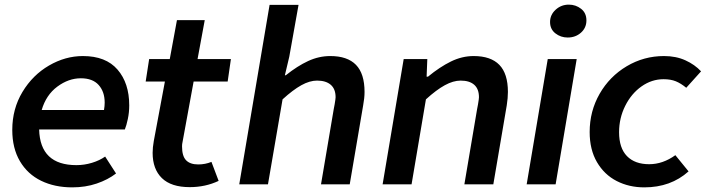

<svg xmlns="http://www.w3.org/2000/svg" viewBox="-20 -796 3047 829"><path d="M33 -235Q33 -326 77 -399Q121 -472 191.5 -513Q262 -554 338 -554Q437 -554 487.5 -495.5Q538 -437 538 -341Q538 -311 532 -282.5Q526 -254 519 -237H149Q153 -83 310 -83Q344 -83 377 -93Q410 -103 434 -120L481 -47Q446 -20 397.5 -3.5Q349 13 292 13Q216 13 157.5 -15.5Q99 -44 66 -100Q33 -156 33 -235ZM429 -321Q432 -338 432 -353Q432 -400 406 -429Q380 -458 329 -458Q276 -458 227.5 -422Q179 -386 160 -321Z M639 -136Q639 -159 644 -187L692 -444H609L624 -541H713L744 -709H864L833 -541H977L963 -444H816L768 -182Q766 -174 766 -164Q766 -122 783.5 -104Q801 -86 836 -86Q866 -86 893 -97L924 -15Q867 12 799 12Q719 12 679 -27Q639 -66 639 -136Z M1144 -775H1269L1229 -551L1210 -471H1214Q1264 -511 1310.5 -532.5Q1357 -554 1406 -554Q1480 -554 1517 -516Q1554 -478 1554 -399Q1554 -373 1548 -341L1490 0H1366L1421 -325L1425 -346Q1429 -370 1429 -376Q1429 -412 1408 -430Q1387 -448 1349 -448Q1317 -448 1281 -428Q1245 -408 1200 -367L1137 0H1013Z M1723 -541H1825L1822 -465H1828Q1879 -507 1927 -530.5Q1975 -554 2025 -554Q2099 -554 2136 -516Q2173 -478 2173 -399Q2173 -373 2168 -341L2110 0H1985L2040 -325L2044 -346Q2048 -370 2048 -376Q2048 -412 2027.5 -430Q2007 -448 1969 -448Q1937 -448 1900.5 -428Q1864 -408 1819 -367L1757 0H1632Z M2345 -541H2470L2379 0H2254ZM2355 -701Q2355 -732 2379 -754Q2403 -776 2436 -776Q2466 -776 2489 -758Q2512 -740 2512 -708Q2512 -676 2488.5 -655Q2465 -634 2431 -634Q2401 -634 2378 -652Q2355 -670 2355 -701Z M2526 -226Q2526 -316 2569 -391Q2612 -466 2686 -510Q2760 -554 2847 -554Q2899 -554 2939.5 -535.5Q2980 -517 3007 -488L2943 -417Q2920 -436 2898 -445Q2876 -454 2845 -454Q2794 -454 2750 -423Q2706 -392 2679.5 -339Q2653 -286 2653 -225Q2653 -157 2687 -122Q2721 -87 2783 -87Q2842 -87 2896 -126L2953 -56Q2876 13 2762 13Q2696 13 2642.5 -14.5Q2589 -42 2557.5 -96Q2526 -150 2526 -226Z"/></svg>

Font: Nebula Sans Semibold
Style: Regular
Weight: 600
Italic angle: -9°
Designer: Paul D. Hunt for Adobe (as Source Sans)
Foundry: Nebula Entertainment & Broadcasting LLC
Version: Version 1.010